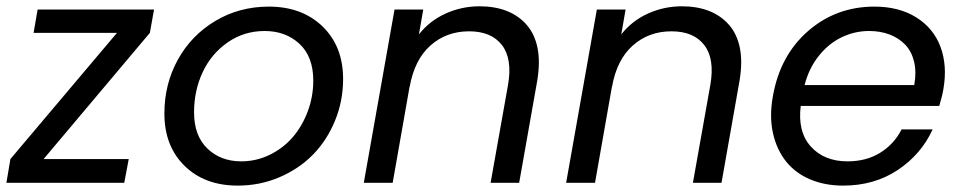

<svg xmlns="http://www.w3.org/2000/svg" viewBox="-30 -578 3043 607"><path d="M457 -547.9 443.8 -474.1 107.9 -75.2H377L362.8 0H-9.8L2.9 -75.2L339.8 -474.1H76.2L88.9 -547.9Z M1054.7 -328.1Q1054.7 -258.8 1029.1 -196.3Q1003.4 -133.8 959.2 -88.9Q915 -43.9 853.3 -17.6Q791.5 8.8 721.7 8.8Q617.2 8.8 553.5 -53.7Q489.7 -116.2 489.7 -219.2Q489.7 -312 532.2 -389.2Q574.7 -466.3 650.6 -511.7Q726.6 -557.1 819.8 -557.1Q924.8 -557.1 989.7 -494.4Q1054.7 -431.6 1054.7 -328.1ZM583.5 -223.1Q583.5 -148.9 625.7 -108.4Q668 -67.9 732.4 -67.9Q780.8 -67.9 823.7 -89.1Q866.7 -110.4 896.5 -145.5Q926.3 -180.7 943.4 -227.1Q960.4 -273.4 960.4 -323.2Q960.4 -398.9 916.7 -439.5Q873 -480 806.6 -480Q741.7 -480 689.9 -444.1Q638.2 -408.2 610.8 -349.9Q583.5 -291.5 583.5 -223.1Z M1521 0 1576.2 -310.1Q1590.3 -392.1 1556.9 -435.5Q1523.4 -479 1453.1 -479Q1381.3 -479 1330.8 -434.1Q1280.3 -389.2 1265.1 -303.2V-305.2L1211.4 0H1120.1L1217.3 -547.9H1308.1L1294.4 -469.2Q1328.1 -512.2 1378.9 -535.2Q1429.7 -558.1 1486.3 -558.1Q1534.2 -558.1 1571.8 -543.5Q1609.4 -528.8 1635 -499.5Q1660.6 -470.2 1669.4 -426.3Q1678.2 -382.3 1668.5 -323.2L1611.3 0Z M2160.6 0 2215.8 -310.1Q2230 -392.1 2196.5 -435.5Q2163.1 -479 2092.8 -479Q2021 -479 1970.5 -434.1Q1919.9 -389.2 1904.8 -303.2V-305.2L1851.1 0H1759.8L1856.9 -547.9H1947.8L1934.1 -469.2Q1967.8 -512.2 2018.6 -535.2Q2069.3 -558.1 2126 -558.1Q2173.8 -558.1 2211.4 -543.5Q2249 -528.8 2274.7 -499.5Q2300.3 -470.2 2309.1 -426.3Q2317.9 -382.3 2308.1 -323.2L2251 0Z M2717.8 -480Q2672.4 -480 2631.3 -460.4Q2590.3 -440.9 2558.8 -401.6Q2527.3 -362.3 2513.7 -309.1H2860.4Q2867.7 -350.1 2859.9 -382.8Q2852.1 -415.5 2832 -436.5Q2812 -457.5 2782.7 -468.8Q2753.4 -480 2717.8 -480ZM2918.5 -168.9Q2882.3 -89.8 2808.1 -40.5Q2733.9 8.8 2635.7 8.8Q2577.6 8.8 2531 -11Q2484.4 -30.8 2454.8 -67.9Q2425.3 -105 2413.6 -157.5Q2401.9 -210 2413.6 -274.9Q2436.5 -403.3 2525.1 -480.2Q2613.8 -557.1 2734.4 -557.1Q2812.5 -557.1 2866.9 -522.9Q2921.4 -488.8 2943.4 -429.7Q2965.3 -370.6 2952.6 -296.9Q2949.2 -275.4 2939.5 -243.2H2501.5Q2491.2 -161.6 2533.4 -114.7Q2575.7 -67.9 2649.4 -67.9Q2709 -67.9 2752.9 -95.2Q2796.9 -122.6 2820.3 -168.9Z"/></svg>

Font: SVN-Poppins
Style: Italic
Weight: 400
Italic angle: -10°
Designer: Ninad Kale (Devanagari), Jonny Pinhorn (Latin)
Foundry: Indian Type Foundry
Version: Version 3.002 2017